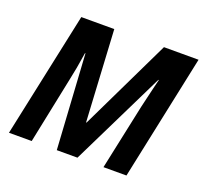

<svg xmlns="http://www.w3.org/2000/svg" viewBox="-99 -659 836 777"><g transform="rotate(20 319.5 -270.0)"><path d="M126 -540H268L290 -146H292L482 -540H631L517 0H418L478 -282L498 -367Q501 -377 508 -408H506L306 0H217L192 -408H190Q179 -335 168 -286L109 0H11Z"/></g></svg>

Font: Noto Sans UI NarrowMedium
Style: Italic
Weight: 500
Width: 4
Italic angle: -12°
Designer: Monotype Design Team
Foundry: Monotype Imaging Inc.
Version: Version 1.001